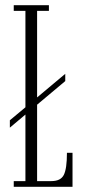

<svg xmlns="http://www.w3.org/2000/svg" viewBox="-20 -720 344 740"><path d="M33 0V-22H78V-278.5L18 -228V-256.5L78 -306.5V-678H33V-700H168.5V-678H123V-344.5L231.5 -435.5V-407.5L123 -316.5V-22H178Q214 -22 226 -46Q238 -70 238 -131H259.5V0Z"/></svg>

Font: Imbue 50pt ExtraLight
Style: Regular
Weight: 200
Designer: Tyler Finck
Foundry: Etcetera Type Company
Version: Version 1.102; ttfautohint (v1.8.3)